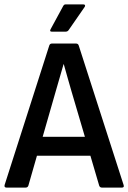

<svg xmlns="http://www.w3.org/2000/svg" viewBox="-20 -853 584 873"><path d="M10 0Q-2 0 1 -12L204 -646Q207 -655 216 -655H326Q335 -655 338 -646L542 -12Q546 0 534 0H444Q434 0 431 -9L391 -145H148L109 -9Q106 0 96 0ZM234 -440 174 -231H366L305 -438Q296 -468 287.5 -499Q279 -530 270 -561H269Q260 -531 251.5 -500.5Q243 -470 234 -440ZM216 -709Q204 -709 210 -720L267 -825Q271 -833 278 -833H359Q365 -833 366.5 -829Q368 -825 364 -820L292 -716Q287 -709 278 -709Z"/></svg>

Font: Sofia Sans Extra Cond
Style: Bold
Weight: 700
Width: 1
Designer: Botio Nikoltchev, Ani Petrova
Foundry: lettersoup
Version: Version 4.100; ttfautohint (v1.8.3)